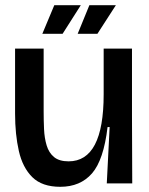

<svg xmlns="http://www.w3.org/2000/svg" viewBox="-20 -706 572 739"><path d="M212 13Q142 13 104.5 -24Q67 -61 52.5 -125Q38 -189 38 -269V-519H148V-277Q148 -243 149.5 -209Q151 -175 159.5 -146.5Q168 -118 188 -101.5Q208 -85 244 -85Q379 -85 379 -343V-519H488V-258L489 0H391L402 -217H394Q379 -90 334 -38.5Q289 13 212 13ZM221 -576H143L189 -686H291ZM355 -576H279L324 -686H426Z"/></svg>

Font: Bricolage Grotesque 48pt Medium
Style: Regular
Weight: 500
Designer: Mathieu Triay
Foundry: Atelier Triay
Version: Version 1.000; ttfautohint (v1.8.4.7-5d5b);gftools[0.9.32]